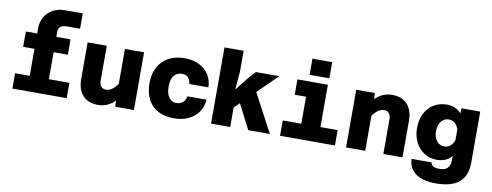

<svg xmlns="http://www.w3.org/2000/svg" viewBox="-77 -1236 4703 1836"><g transform="rotate(10 2275.0 -317.5)"><path d="M205 0V-610Q205 -674 234 -722.5Q263 -771 313 -798Q363 -825 426 -825H601V-676H473Q450 -676 431.5 -670Q413 -664 402 -649.5Q391 -635 391 -610V0ZM95 -411V-560H529V-411ZM63 0V-149H590V0Z M881 -560V-221Q881 -187 897.5 -166Q914 -145 944 -145Q979 -145 1009 -168.5Q1039 -192 1076 -247L1094 -104Q1053 -42 1002 -15Q951 12 895 12Q830 12 785.5 -14.5Q741 -41 718 -89Q695 -137 695 -202V-560ZM1243 -560V0H1062L1057 -86V-560Z M1630 12Q1540 12 1476 -23Q1412 -58 1378.5 -123.5Q1345 -189 1345 -280Q1345 -371 1381 -436.5Q1417 -502 1482 -537Q1547 -572 1635 -572Q1716 -572 1776.5 -542.5Q1837 -513 1871 -460.5Q1905 -408 1907 -337H1722Q1716 -381 1694.5 -401Q1673 -421 1635 -421Q1605 -421 1581 -405Q1557 -389 1544 -358Q1531 -327 1531 -280Q1531 -207 1560 -171.5Q1589 -136 1630 -136Q1655 -136 1674.5 -145.5Q1694 -155 1707 -173.5Q1720 -192 1725 -218H1910Q1905 -148 1869 -96.5Q1833 -45 1772 -16.5Q1711 12 1630 12Z M1992 0V-740H2178V-537L2163 -360L2273 -500L2329 -560H2556L2178 -189V0ZM2353 0 2189 -321 2354 -394 2563 0Z M2842 0V-560H3028V0ZM2662 0V-149H3195V0ZM2732 -411V-560H2935V-411ZM2839 -623V-780H3031V-623Z M3665 0V-339Q3665 -373 3648.5 -394Q3632 -415 3602 -415Q3567 -415 3537 -391.5Q3507 -368 3470 -313L3452 -456Q3493 -518 3544 -545Q3595 -572 3651 -572Q3716 -572 3760.5 -545.5Q3805 -519 3828 -471Q3851 -423 3851 -358V0ZM3303 0V-560H3484L3489 -474V0Z M4323 -511 4326 -560H4507V-63Q4507 63 4433 126.5Q4359 190 4205 190Q4129 190 4070.5 170.5Q4012 151 3977 108.5Q3942 66 3938 -1H4133Q4137 25 4157 36Q4177 47 4220 47Q4270 47 4295.5 21Q4321 -5 4321 -55V-95Q4294 -64 4257.5 -49Q4221 -34 4179 -34Q4108 -34 4054 -68.5Q4000 -103 3969.5 -163.5Q3939 -224 3939 -300Q3939 -383 3970.5 -444Q4002 -505 4057.5 -538Q4113 -571 4184 -571Q4225 -571 4261 -555Q4297 -539 4323 -511ZM4226 -172Q4259 -172 4284.5 -194Q4310 -216 4321 -252V-354Q4310 -391 4284.5 -412.5Q4259 -434 4226 -434Q4194 -434 4171 -417Q4148 -400 4135.5 -370.5Q4123 -341 4123 -303Q4123 -266 4135.5 -236.5Q4148 -207 4171 -189.5Q4194 -172 4226 -172Z"/></g></svg>

Font: Azeret Mono ExtraBold
Style: Regular
Weight: 800
Designer: Martin Vácha
Foundry: Displaay
Version: Version 1.002